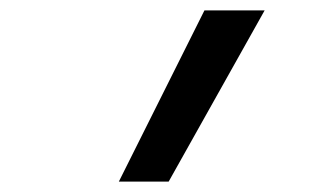

<svg xmlns="http://www.w3.org/2000/svg" viewBox="-20 -792 640 370"><path d="M209 -442 374 -772H490L305 -442Z"/></svg>

Font: Iosevka HT Medium Extended
Style: Italic
Weight: 500
Width: 7
Italic angle: -9°
Monospace: yes
Designer: Belleve Invis
Foundry: Belleve Invis
Version: Version 32.3.0; ttfautohint (v1.8.4)